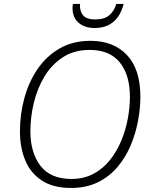

<svg xmlns="http://www.w3.org/2000/svg" viewBox="-20 -929 758 959"><path d="M335 9.8Q245.6 9.8 189.2 -27.1Q132.8 -64 106.2 -127.9Q79.6 -191.9 79.6 -272.5Q79.6 -358.4 101.8 -439.5Q124 -520.5 168.2 -585Q212.4 -649.4 278.3 -687.3Q344.2 -725.1 432.1 -725.1Q546.9 -725.1 614 -654.3Q681.2 -583.5 681.2 -444.8Q681.2 -388.2 669.4 -325.4Q657.7 -262.7 632.8 -203.1Q607.9 -143.6 567.4 -95.5Q526.9 -47.4 469.2 -18.8Q411.6 9.8 335 9.8ZM336.9 -35.2Q398.9 -35.2 446.8 -60.8Q494.6 -86.4 529.1 -129.4Q563.5 -172.4 585.7 -226.1Q607.9 -279.8 618.4 -336.4Q628.9 -393.1 628.9 -445.3Q628.9 -554.7 578.4 -617.2Q527.8 -679.7 428.2 -679.7Q350.6 -679.7 294.4 -643.3Q238.3 -606.9 202.1 -546.9Q166 -486.8 148.9 -415.3Q131.8 -343.8 131.8 -273.9Q131.8 -166.5 182.1 -100.8Q232.4 -35.2 336.9 -35.2ZM452.6 -789.1Q403.8 -789.1 373 -814.9Q342.3 -840.8 342.3 -888.7Q342.3 -898.9 344.2 -909.2H379.9Q376.5 -878.4 392.8 -855.2Q409.2 -832 456.1 -832Q501.5 -832 525.9 -853Q550.3 -874 561 -909.2H597.7Q565.9 -789.1 452.6 -789.1Z"/></svg>

Font: Open Sans Light
Style: Italic
Weight: 300
Italic angle: -12°
Designer: Monotype Design Team
Foundry: Monotype Imaging Inc.
Version: Version 3.003; ttfautohint (v1.8.4)